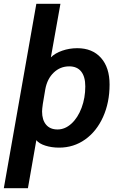

<svg xmlns="http://www.w3.org/2000/svg" viewBox="-54 -762 616 1004"><path d="M136 -742H262L212 -462Q234 -484 271.5 -497Q309 -510 350 -510Q429 -510 474 -459.5Q519 -409 519 -320Q519 -226 485 -150.5Q451 -75 391 -32.5Q331 10 255 10Q216 10 183 -0.5Q150 -11 136 -29L92 222H-34ZM392 -310Q392 -361 370.5 -388Q349 -415 308 -415Q261 -415 227 -382.5Q193 -350 183 -296L170 -219Q166 -191 166 -179Q166 -135 187 -110Q208 -85 247 -85Q286 -85 319.5 -115.5Q353 -146 372.5 -198Q392 -250 392 -310Z"/></svg>

Font: Sarabun
Style: Bold Italic
Weight: 700
Italic angle: -10°
Designer: Suppakit Chalermlarp | Katatrad Co.,Ltd.
Foundry: Cadson Demak Co.,Ltd.
Version: Version 1.000; ttfautohint (v1.6)